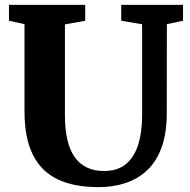

<svg xmlns="http://www.w3.org/2000/svg" viewBox="-20 -763 782 791"><path d="M386 8Q284.5 8 217 -24.5Q149.5 -57 115.2 -126Q81 -195 81 -303.5V-663.5L17 -677.5V-743H331V-677.5L247.5 -662.5V-290Q247.5 -232 257.2 -188.8Q267 -145.5 287.2 -116.5Q307.5 -87.5 337.8 -73Q368 -58.5 408.5 -58.5Q464.5 -58.5 499 -87.2Q533.5 -116 549.5 -167.5Q565.5 -219 565.5 -287.5V-663L479.5 -677.5V-743H734V-677.5L667.5 -663.5L667 -296.5Q667 -215 646.2 -157Q625.5 -99 587.5 -62.8Q549.5 -26.5 498 -9.2Q446.5 8 386 8Z"/></svg>

Font: Merriweather 20pt ExtraBold
Style: Regular
Weight: 800
Version: Version 2.100